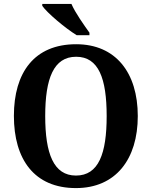

<svg xmlns="http://www.w3.org/2000/svg" viewBox="-20 -951 776 981"><path d="M372 -771H437V-784C410 -822 364 -886 345 -931H196V-921C220 -886 313 -807 372 -771ZM368 10C571 10 684 -137 684 -358C684 -580 571 -725 369 -725C155 -725 51 -580 51 -359C51 -137 155 10 368 10ZM368 -54C254 -54 211 -166 211 -358C211 -550 254 -661 369 -661C484 -661 525 -550 525 -358C525 -166 484 -54 368 -54Z"/></svg>

Font: Noto Serif SemiCondensed
Style: Bold
Weight: 700
Width: 4
Designer: Monotype Design Team
Foundry: Monotype Imaging Inc.
Version: Version 2.015